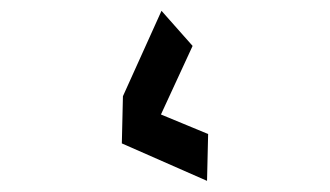

<svg xmlns="http://www.w3.org/2000/svg" viewBox="-20 -90 602 350"><path d="M359.4 154.3 357.4 239.7 202.1 171.4 204.1 85.4 274.4 -70.3 331.1 -6.3 273.4 118.7Z"/></svg>

Font: NovaMono
Style: Regular
Weight: 400
Monospace: yes
Version: Version 1.2